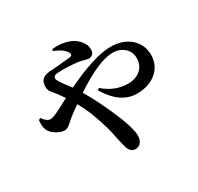

<svg xmlns="http://www.w3.org/2000/svg" viewBox="-173 -987 1280 1243"><g transform="rotate(-30 467.5 -366.0)"><path d="M502 51C535 51 558 23 558 -17C558 -48 546 -95 521 -160C477 -269 432 -361 387 -436C514 -521 613 -564 684 -564C717 -564 744 -554 767 -535C790 -514 802 -489 802 -458C802 -421 790 -392 765 -371C741 -350 710 -340 671 -340C606 -340 547 -364 493 -411L480 -401C537 -304 607 -255 691 -255C811 -255 893 -326 893 -427C893 -478 875 -520 839 -553C801 -587 751 -604 689 -604C609 -604 495 -568 348 -497C343 -504 334 -515 323 -530C293 -569 278 -594 278 -603C278 -613 282 -620 289 -624C294 -627 304 -628 317 -629C368 -631 419 -629 470 -622C474 -621 480 -620 489 -617C510 -611 524 -608 532 -608C557 -608 574 -624 574 -651C574 -678 564 -702 543 -725C526 -744 504 -758 476 -768C442 -780 403 -784 358 -780L354 -766C377 -758 397 -748 414 -735C429 -723 439 -711 444 -700C449 -687 445 -680 432 -677C420 -676 386 -672 329 -667C316 -666 306 -665 299 -664C297 -664 294 -664 289 -664C262 -663 243 -659 231 -653C210 -643 198 -624 197 -596C196 -583 198 -570 204 -558C208 -551 216 -541 227 -528C232 -521 236 -516 239 -513C249 -500 261 -482 276 -461C261 -454 226 -435 211 -427C210 -426 209 -426 207 -425C164 -403 136 -392 122 -392C105 -392 86 -405 67 -432L53 -425C48 -389 52 -360 66 -339C83 -311 132 -283 164 -283C174 -283 183 -286 192 -291C198 -295 207 -302 219 -313C229 -322 237 -329 243 -334C264 -351 290 -369 319 -390C356 -327 388 -245 416 -144C421 -125 426 -99 433 -65C440 -34 445 -13 448 -2C457 33 475 51 502 51Z"/></g></svg>

Font: AllPunType Bold
Style: Regular
Weight: 700
Version: 1.0